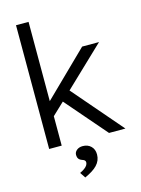

<svg xmlns="http://www.w3.org/2000/svg" viewBox="-139 -818 815 1109"><g transform="rotate(-15 269.0 -263.5)"><path d="M271 -296 526 0H428L217 -244L145 -176V0H70V-740H145V-266L407 -522H508ZM207 180Q222 173 233.5 165Q245 157 251 148Q257 139 257 130Q257 122 252 117.5Q247 113 237 110Q223 105 217 96Q211 87 211 74Q211 57 225 45.5Q239 34 261 34Q291 34 310 52.5Q329 71 329 102Q329 120 322.5 136Q316 152 303 165.5Q290 179 271.5 190.5Q253 202 229 213Z"/></g></svg>

Font: Our Lexend Light
Style: Regular
Weight: 300
Designer: Bonnie Shaver-Troup, Thomas Jockin
Foundry: Lexend
Version: Version 1.007